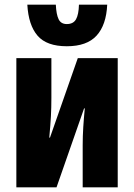

<svg xmlns="http://www.w3.org/2000/svg" viewBox="-20 -802 574 822"><path d="M50 0V-553H200V-383Q200 -342 198 -304.5Q196 -267 191 -213H194L313 -553H484V0H334V-180Q334 -219 336.5 -258Q339 -297 343 -338H340L222 0ZM266 -604Q180 -604 141 -649Q102 -694 97 -782H219Q221 -740 231 -719.5Q241 -699 266 -699Q294 -699 305.5 -719.5Q317 -740 318 -782H439Q435 -695 393.5 -649.5Q352 -604 266 -604Z"/></svg>

Font: Noto Sans ExtraCondensed Black
Style: Regular
Weight: 900
Width: 2
Designer: Monotype Design Team
Foundry: Monotype Imaging Inc.
Version: Version 2.013; ttfautohint (v1.8.4.7-5d5b)